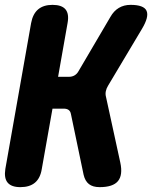

<svg xmlns="http://www.w3.org/2000/svg" viewBox="-41 -760 661 790"><path d="M43 10Q6 10 -9.5 -8.5Q-25 -27 -19 -65L87 -665Q94 -703 116 -721.5Q138 -740 175 -740Q213 -740 228.5 -721.5Q244 -703 237 -665L198 -444H243Q256 -444 266 -450Q276 -456 282 -467L413 -690Q427 -715 448 -727.5Q469 -740 496 -740Q551 -740 562 -715.5Q573 -691 543 -641L404 -408Q397 -397 394.5 -385Q392 -373 395 -362L454 -91Q465 -40 444.5 -15Q424 10 369 10Q341 10 325 -2.5Q309 -15 303 -41L251 -290Q249 -302 241.5 -307.5Q234 -313 221 -313H175L131 -65Q125 -27 103 -8.5Q81 10 43 10Z"/></svg>

Font: Maple Mono ExtraBold
Style: Italic
Weight: 800
Italic angle: -10°
Monospace: yes
Designer: subframe7536
Version: Version 7.200